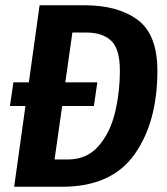

<svg xmlns="http://www.w3.org/2000/svg" viewBox="-20 -712 637 732"><path d="M580 -442Q580 -246 492.5 -123Q405 0 217 0H34L77 -308H18L31 -398H90L131 -692H302Q429 -692 504.5 -636.5Q580 -581 580 -442ZM437 -444Q437 -525 404 -556.5Q371 -588 309 -588H256L229 -398H351L338 -308H217L188 -104H239Q311 -104 355.5 -155Q400 -206 418.5 -283Q437 -360 437 -444Z"/></svg>

Font: Fira Sans Condensed SemiBold
Style: Italic
Weight: 600
Width: 3
Italic angle: -8°
Designer: bBox Type GmbH & Carrois Corporate GbR & Edenspiekermann AG
Foundry: bBox Type GmbH & Carrois Corporate GbR & Edenspiekermann AG
Version: Version 4.301